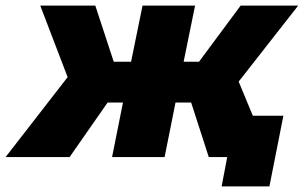

<svg xmlns="http://www.w3.org/2000/svg" viewBox="-72 -562 1087 687"><path d="M675 0 612 -195H556L517 0H329L368 -195H313L177 0H-52L170 -286L72 -542H269L335 -341H397L438 -542H626L585 -341H640L789 -542H995L782 -270L894 0ZM721 105 741 0H675L704 -148H942L892 105Z"/></svg>

Font: Montserrat ExtraBold
Style: Italic
Weight: 800
Italic angle: -11.3°
Designer: Julieta Ulanovsky
Foundry: Julieta Ulanovsky
Version: Version 9.000; ttfautohint (v1.8.4.7-5d5b)